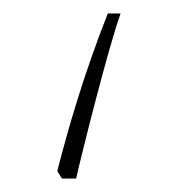

<svg xmlns="http://www.w3.org/2000/svg" viewBox="-20 -265 263 285"><path d="M65 -11 72 0H93C102 -40 141 -195 159 -245H140C103 -151 81 -73 65 -11Z"/></svg>

Font: Noto Kufi Arabic Thin
Style: Regular
Weight: 100
Designer: Monotype Design Team, David Williams, Khaled Hosny
Foundry: Google LLC
Version: Version 2.109